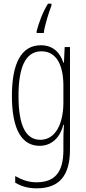

<svg xmlns="http://www.w3.org/2000/svg" viewBox="-20 -786 471 1048"><path d="M261 -756V-766H242C214 -722 192 -662 180 -616V-606H219C223 -645 247 -720 261 -756ZM203 -539C94 -539 45 -436 45 -263C45 -78 100 10 196 10C265 10 309 -39 326 -105H329C326 -65 326 -38 326 -8V33C326 157 277 209 179 209C135 209 101 196 63 175V211C98 232 135 242 180 242C306 242 362 170 362 30V-529H333L329 -444H326C309 -495 273 -539 203 -539ZM206 -506C292 -506 326 -424 326 -318V-225C326 -126 291 -23 200 -23C122 -23 81 -98 81 -262C81 -410 115 -506 206 -506Z"/></svg>

Font: Noto Sans Bengali ExtraCondensed ExtraLight
Style: Regular
Weight: 200
Width: 2
Designer: Joana Ranito - Universal Thirst; Jelle Bosma - Monotype Design Team
Foundry: Universal Thirst ehf.
Version: Version 3.000